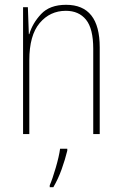

<svg xmlns="http://www.w3.org/2000/svg" viewBox="-20 -558 509 799"><path d="M102 -416H100L96 -528H76V0H102V-307Q102 -411 145 -462Q188 -513 254 -513Q308 -513 338 -476Q368 -439 368 -355V0H395V-361Q395 -538 255 -538Q187 -538 151 -499.5Q115 -461 102 -416ZM230 61Q226 92 212 140Q198 188 187 213V221H202Q222 187 236.5 146.5Q251 106 260 69V61Z"/></svg>

Font: Noto Sans Display SemiCondensed Thin
Style: Regular
Weight: 250
Width: 4
Designer: Monotype Design team
Foundry: Monotype Imaging Inc.
Version: 1.000